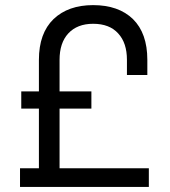

<svg xmlns="http://www.w3.org/2000/svg" viewBox="-20 -734 668 754"><path d="M58.6 0Q58.6 -18.6 58.6 -73.2Q77.1 -73.2 132.8 -73.2Q132.8 -131.8 132.8 -307.6Q115.2 -307.6 63.5 -307.6Q63.5 -325.2 63.5 -375Q80.1 -375 132.8 -375Q132.8 -406.2 132.8 -499Q132.8 -603.5 190.4 -659.2Q248 -713.9 345.7 -713.9Q445.3 -713.9 502 -659.2Q558.6 -603.5 558.6 -499Q558.6 -478.5 558.6 -439.5Q539.1 -439.5 478.5 -439.5Q478.5 -454.1 478.5 -499Q478.5 -565.4 444.3 -602.5Q410.2 -640.6 345.7 -640.6Q283.2 -640.6 248 -602.5Q213.9 -565.4 213.9 -499Q213.9 -458 213.9 -375Q245.1 -375 338.9 -375Q338.9 -358.4 338.9 -307.6Q307.6 -307.6 213.9 -307.6Q213.9 -249 213.9 -73.2Q301.8 -73.2 564.5 -73.2Q564.5 -54.7 564.5 0Q437.5 0 58.6 0Z"/></svg>

Font: Kadena Space Grotesk
Style: Regular
Weight: 400
Designer: Florian Karsten
Version: Version 2.000